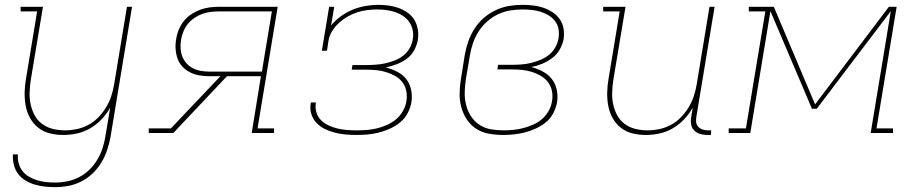

<svg xmlns="http://www.w3.org/2000/svg" viewBox="-20 -548 3790 791"><path d="M208 223Q185 223 163.5 220.5Q142 218 122 212Q102 206 84 195Q66 184 54 167.5Q42 151 37 130.5Q32 110 33 88H54Q52 107 57 125Q62 143 73 157Q84 171 99.5 180Q115 189 133 194.5Q151 200 169.5 202Q188 204 207 204Q232 204 257 199Q282 194 305.5 182Q329 170 348 151.5Q367 133 380.5 110.5Q394 88 402 64Q410 40 414 15L434 -105Q420 -79 398.5 -56.5Q377 -34 351 -19Q325 -4 296.5 2Q268 8 241 8Q212 8 185.5 1.5Q159 -5 138 -21.5Q117 -38 104 -61.5Q91 -85 86 -111.5Q81 -138 81.5 -166.5Q82 -195 87 -223L133 -501H65V-520H157L107 -220Q103 -194 102 -168.5Q101 -143 106 -119Q111 -95 122.5 -73.5Q134 -52 153.5 -37.5Q173 -23 197.5 -17Q222 -11 248 -11Q272 -11 296 -16Q320 -21 343 -33Q366 -45 384.5 -64Q403 -83 416.5 -105Q430 -127 438 -151Q446 -175 450 -199L503 -520H524L435 18Q430 45 421 71.5Q412 98 397 122.5Q382 147 361 167Q340 187 314 200Q288 213 261 218Q234 223 208 223Z M593 0V-19H684L888 -234H842Q821 -234 801 -237.5Q781 -241 763 -250Q745 -259 731.5 -273.5Q718 -288 711.5 -306.5Q705 -325 703.5 -346Q702 -367 706 -388Q709 -408 717 -427Q725 -446 738 -462Q751 -478 768.5 -489.5Q786 -501 805 -508Q824 -515 843.5 -517.5Q863 -520 882 -520H1124L1041 -19H1109V0H1017L1055 -234H915L694 0ZM843 -253H1059L1100 -501H883Q866 -501 848.5 -499Q831 -497 814 -491Q797 -485 781.5 -474.5Q766 -464 754.5 -450Q743 -436 736 -419Q729 -402 726 -385Q723 -367 724 -349Q725 -331 731 -315.5Q737 -300 748 -287.5Q759 -275 774.5 -267Q790 -259 807.5 -256Q825 -253 843 -253Z M1449 8Q1426 8 1403.5 6Q1381 4 1359.5 -1.5Q1338 -7 1318.5 -16.5Q1299 -26 1284.5 -41Q1270 -56 1263 -77Q1256 -98 1260 -121L1261 -126H1282L1281 -122Q1278 -102 1284 -83.5Q1290 -65 1303.5 -52Q1317 -39 1334.5 -31Q1352 -23 1370.5 -18.5Q1389 -14 1409 -12.5Q1429 -11 1450 -11Q1470 -11 1490.5 -12.5Q1511 -14 1532 -19Q1553 -24 1573.5 -33Q1594 -42 1611 -56Q1628 -70 1639.5 -90Q1651 -110 1654 -130Q1658 -152 1654 -172.5Q1650 -193 1638 -209Q1626 -225 1608 -235Q1590 -245 1570.5 -251Q1551 -257 1530 -259Q1509 -261 1487 -261H1429L1432 -280H1490Q1509 -280 1528.5 -281.5Q1548 -283 1566.5 -287Q1585 -291 1604 -298Q1623 -305 1639.5 -317.5Q1656 -330 1666.5 -347.5Q1677 -365 1680 -384Q1684 -404 1680.5 -422.5Q1677 -441 1667 -456Q1657 -471 1641.5 -481.5Q1626 -492 1608.5 -498Q1591 -504 1572 -506.5Q1553 -509 1534 -509Q1514 -509 1493.5 -506.5Q1473 -504 1452.5 -497.5Q1432 -491 1413.5 -480.5Q1395 -470 1378.5 -455.5Q1362 -441 1350 -422.5Q1338 -404 1334 -384L1327 -339H1306L1336 -520H1357L1344 -443Q1362 -465 1385 -481.5Q1408 -498 1434 -508.5Q1460 -519 1486.5 -523.5Q1513 -528 1539 -528Q1561 -528 1582.5 -525Q1604 -522 1624 -514.5Q1644 -507 1661 -494.5Q1678 -482 1688 -464.5Q1698 -447 1701.5 -425.5Q1705 -404 1701 -382Q1697 -360 1685.5 -339.5Q1674 -319 1654.5 -305Q1635 -291 1613 -283Q1591 -275 1569 -270Q1594 -264 1616.5 -252.5Q1639 -241 1653.5 -222.5Q1668 -204 1673.5 -178.5Q1679 -153 1675 -127Q1671 -104 1659.5 -82Q1648 -60 1628.5 -44Q1609 -28 1586.5 -18Q1564 -8 1541 -2Q1518 4 1495 6Q1472 8 1449 8Z M2054 8Q2024 8 1995 3Q1966 -2 1942.5 -17Q1919 -32 1903.5 -55.5Q1888 -79 1880.5 -106.5Q1873 -134 1873.5 -163.5Q1874 -193 1879 -223L1895 -323Q1900 -351 1909.5 -378Q1919 -405 1935 -430Q1951 -455 1973.5 -474.5Q1996 -494 2023 -506.5Q2050 -519 2077.5 -523.5Q2105 -528 2133 -528Q2155 -528 2177 -525.5Q2199 -523 2219 -516Q2239 -509 2256.5 -497.5Q2274 -486 2286 -469Q2298 -452 2301.5 -430.5Q2305 -409 2302 -387Q2298 -365 2286 -344Q2274 -323 2254.5 -308.5Q2235 -294 2213 -285Q2191 -276 2169 -272Q2194 -265 2216 -253.5Q2238 -242 2253 -223Q2268 -204 2273.5 -179Q2279 -154 2275 -127Q2271 -105 2260 -83Q2249 -61 2230.5 -45.5Q2212 -30 2189.5 -19.5Q2167 -9 2144.5 -3Q2122 3 2099 5.5Q2076 8 2054 8ZM2055 -11Q2075 -11 2095.5 -13Q2116 -15 2136.5 -20.5Q2157 -26 2176.5 -34.5Q2196 -43 2212.5 -57Q2229 -71 2240 -90.5Q2251 -110 2254 -130Q2258 -152 2254 -172.5Q2250 -193 2238 -209Q2226 -225 2208 -235.5Q2190 -246 2170.5 -252Q2151 -258 2130 -260Q2109 -262 2087 -262H2029L2032 -281H2090Q2109 -281 2128.5 -282.5Q2148 -284 2167 -288.5Q2186 -293 2205.5 -301Q2225 -309 2241 -321.5Q2257 -334 2267.5 -352.5Q2278 -371 2281 -390Q2284 -409 2281 -427.5Q2278 -446 2267 -460.5Q2256 -475 2240.5 -484.5Q2225 -494 2207.5 -499.5Q2190 -505 2171 -507Q2152 -509 2133 -509Q2108 -509 2082.5 -505Q2057 -501 2032.5 -489.5Q2008 -478 1987 -459.5Q1966 -441 1951.5 -418Q1937 -395 1928.5 -370Q1920 -345 1916 -320L1899 -220Q1895 -193 1894.5 -166.5Q1894 -140 1900.5 -115Q1907 -90 1920.5 -69Q1934 -48 1955 -34Q1976 -20 2002 -15.5Q2028 -11 2055 -11Z M2641 8Q2612 8 2585.5 1.5Q2559 -5 2538 -21.5Q2517 -38 2504 -61.5Q2491 -85 2486 -111.5Q2481 -138 2481.5 -166.5Q2482 -195 2487 -223L2533 -501H2465V-520H2557L2507 -220Q2503 -194 2502 -168.5Q2501 -143 2506 -119Q2511 -95 2522.5 -73.5Q2534 -52 2553.5 -37.5Q2573 -23 2597.5 -17Q2622 -11 2648 -11Q2672 -11 2696 -16Q2720 -21 2743 -33Q2766 -45 2784.5 -64Q2803 -83 2816.5 -105Q2830 -127 2838 -151Q2846 -175 2850 -199L2903 -520H2924L2849 -68Q2847 -57 2848 -45.5Q2849 -34 2856.5 -26Q2864 -18 2874.5 -14.5Q2885 -11 2897 -11H2910L2909 8H2893Q2877 8 2863 3.5Q2849 -1 2839 -11.5Q2829 -22 2827 -37.5Q2825 -53 2828 -68L2834 -105Q2820 -79 2798.5 -56.5Q2777 -34 2751 -19Q2725 -4 2696.5 2Q2668 8 2641 8Z M2982 0V-19H3053L3133 -501H3065V-520H3168L3338 -118L3642 -520H3674L3591 -19H3659V0H3567L3650 -502L3345 -100H3325L3154 -502L3071 0Z"/></svg>

Font: Iosevka Etoile Thin
Style: Italic
Weight: 100
Italic angle: -9°
Designer: Belleve Invis
Foundry: Belleve Invis
Version: Version 22.1.2; ttfautohint (v1.8.4)